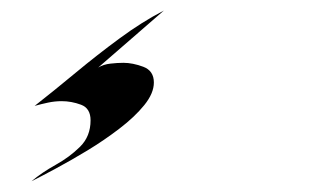

<svg xmlns="http://www.w3.org/2000/svg" viewBox="-20 -67 624 357"><path d="M162.6 58.6Q172.4 52.7 185.3 51.3Q198.2 49.8 209.5 49.8Q226.6 49.8 246.3 57.1Q266.1 64.5 266.1 86.4Q266.1 106.4 248.3 128.4Q230.5 150.4 202.1 172.1Q173.8 193.8 142.3 212.9Q110.8 231.9 83 246.8Q55.2 261.7 38.6 270Q57.6 253.9 83.5 239.5Q109.4 225.1 128.9 205.8Q148.4 186.5 148.4 156.7Q148.4 134.3 130.6 127.7Q112.8 121.1 94.7 121.1Q82 121.1 69.3 123.8Q56.6 126.5 44.4 129.9Q81.1 101.1 121.1 67.9Q161.1 34.7 202.6 4.2Q244.1 -26.4 284.7 -47.4Z"/></svg>

Font: Lugrasimo
Style: Regular
Weight: 400
Designer: The DocRepair Project, Astigmatic (AOETI)
Foundry: Google
Version: Version 1.001